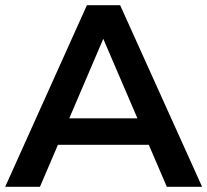

<svg xmlns="http://www.w3.org/2000/svg" viewBox="-25 -720 799 740"><path d="M-5 0 310 -700H438L754 0H618L347 -631H399L129 0ZM140 -162 175 -264H553L588 -162Z"/></svg>

Font: MOST Montserrat SemiBold
Style: Regular
Weight: 600
Designer: Julieta Ulanovsky
Foundry: Julieta Ulanovsky
Version: Version 8.000;March 11, 2024;FontCreator 15.0.0.2926 64-bit